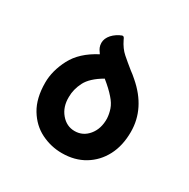

<svg xmlns="http://www.w3.org/2000/svg" viewBox="-117 -581 691 701"><g transform="rotate(30 228.5 -231.0)"><path d="M323 -356Q409 -282 409 -183Q409 -125 386.5 -82Q364 -39 323.5 -14.5Q283 10 229 10Q183 10 141.5 -10.5Q100 -31 74 -74Q48 -117 48 -183Q48 -233 75 -285Q102 -337 169 -372Q164 -379 160 -385.5Q156 -392 154 -401Q150 -421 161.5 -438.5Q173 -456 196 -468Q198 -469 201 -470Q204 -471 205 -472Q211 -473 213.5 -469.5Q216 -466 218 -461Q232 -432 252 -414.5Q272 -397 297 -377Q303 -373 309.5 -367.5Q316 -362 323 -356ZM229 -83Q264 -83 287 -111Q310 -139 309 -182Q308 -201 301.5 -220Q295 -239 278 -258Q260 -279 229 -304Q181 -276 165 -244.5Q149 -213 149 -181Q148 -139 171.5 -111Q195 -83 229 -83Z"/></g></svg>

Font: Zain
Style: Bold
Weight: 700
Designer: Zain,Boutros
Foundry: Mobile Telecommunications Company (Zain), 2024
Version: Version 1.50; ttfautohint (v1.8.4)